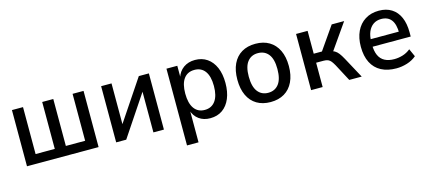

<svg xmlns="http://www.w3.org/2000/svg" viewBox="-52 -973 3649 1624"><g transform="rotate(-15 1772.5 -160.5)"><path d="M77 0V-492H174V-81H342V-492H439V-81H608V-492H704V0Z M858 0V-492H949V-104H928L1188 -492H1276V0H1184V-389H1206L946 0Z M1430 180V-492H1525V-386H1521Q1538 -441 1580 -471Q1622 -501 1681 -501Q1742 -501 1787 -470Q1832 -439 1856.5 -382Q1881 -325 1881 -246Q1881 -169 1857 -111.5Q1833 -54 1788.5 -22.5Q1744 9 1681 9Q1623 9 1582.5 -20.5Q1542 -50 1526 -103H1531V180ZM1654 -71Q1714 -71 1747 -116.5Q1780 -162 1780 -247Q1780 -332 1747.5 -376.5Q1715 -421 1655 -421Q1594 -421 1561.5 -376.5Q1529 -332 1529 -247Q1529 -162 1561.5 -116.5Q1594 -71 1654 -71Z M2210 9Q2140 9 2089.5 -21Q2039 -51 2012 -108.5Q1985 -166 1985 -246Q1985 -327 2012 -384Q2039 -441 2089.5 -471Q2140 -501 2210 -501Q2280 -501 2330.5 -471Q2381 -441 2408.5 -384Q2436 -327 2436 -246Q2436 -166 2408.5 -108.5Q2381 -51 2330.5 -21Q2280 9 2210 9ZM2210 -72Q2269 -72 2302.5 -115.5Q2336 -159 2336 -247Q2336 -334 2302.5 -376.5Q2269 -419 2210 -419Q2152 -419 2118.5 -376.5Q2085 -334 2085 -247Q2085 -159 2118.5 -115.5Q2152 -72 2210 -72Z M2565 0V-492H2666V-292H2738L2877 -492H2986L2817 -250L2798 -278Q2825 -274 2843.5 -263.5Q2862 -253 2877 -233.5Q2892 -214 2910 -181L3008 0H2899L2820 -149Q2807 -172 2796 -186Q2785 -200 2770 -206.5Q2755 -213 2731 -213H2666V0Z M3311 9Q3234 9 3179 -20Q3124 -49 3095 -106Q3066 -163 3066 -245Q3066 -322 3093 -379.5Q3120 -437 3171 -469Q3222 -501 3291 -501Q3356 -501 3402 -472Q3448 -443 3472 -388.5Q3496 -334 3496 -257V-220H3145V-286H3426L3410 -269Q3410 -351 3380 -389.5Q3350 -428 3292 -428Q3252 -428 3223 -408Q3194 -388 3178 -350.5Q3162 -313 3162 -256V-240Q3162 -182 3179 -144.5Q3196 -107 3230 -89Q3264 -71 3313 -71Q3350 -71 3387 -82Q3424 -93 3456 -119L3487 -50Q3452 -20 3405 -5.5Q3358 9 3311 9Z"/></g></svg>

Font: Nunito Sans 10pt SemiCondensed SemiBold
Style: Regular
Weight: 600
Width: 4
Designer: Vernon Adams
Foundry: Vernon Adams
Version: Version 3.101;gftools[0.9.27]